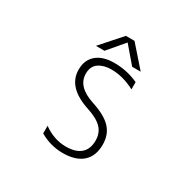

<svg xmlns="http://www.w3.org/2000/svg" viewBox="-201 -1165 1402 1389"><g transform="rotate(30 500.0 -470.5)"><path d="M686.5 -781.2H615.2L499 -917L383.8 -781.2H312.5L463.9 -952.1H536.1ZM487.3 -41Q569.3 -41 611.3 -78.1Q653.3 -115.2 653.3 -186.5Q653.3 -248 615.2 -288.6Q577.1 -329.1 490.2 -357.4Q289.1 -422.9 290 -571.3Q290 -651.4 342.8 -696.3Q395.5 -741.2 492.2 -741.2Q597.7 -741.2 692.4 -697.3V-636.7Q593.8 -689.5 496.1 -689.5Q432.6 -689.5 391.1 -661.1Q349.6 -632.8 349.6 -571.3Q349.6 -462.9 498 -414.1Q613.3 -377 663.1 -323.2Q712.9 -269.5 712.9 -186.5Q712.9 -90.8 655.8 -40Q598.6 10.7 491.2 10.7Q388.7 10.7 298.8 -42V-105.5Q388.7 -41 487.3 -41Z"/></g></svg>

Font: GenEi Gothic M Light
Style: Regular
Weight: 300
Designer: o_tamon (Modified); [Source Han Sans]
Ryoko NISHIZUKA  (kana & ideographs); Paul D. Hunt (Latin, Greek & Cyrillic); Wenl
Version: Version 1.1a;Original Version 1.004